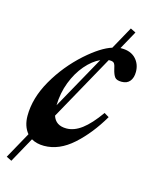

<svg xmlns="http://www.w3.org/2000/svg" viewBox="-129 -606 614 773"><g transform="rotate(15 178.0 -219.5)"><path d="M385 -375Q385 -351 373.5 -336.5Q362 -322 339 -322Q318 -322 310.5 -332Q303 -342 298 -363Q295 -379 290.5 -386Q286 -393 272 -393H267L116 -121Q128 -83 173 -83Q205 -83 237 -107Q269 -131 306 -183L326 -171Q281 -94 224 -43Q167 8 104 8Q73 8 51 -5L-7 100L-29 89L32 -21Q9 -49 9 -92Q9 -166 52.5 -242Q96 -318 163 -378Q223 -431 268 -445L320 -539L342 -528L300 -452H305Q343 -452 364 -430Q385 -408 385 -375ZM234 -384Q203 -370 175 -337.5Q147 -305 129.5 -259.5Q112 -214 111 -163Z"/></g></svg>

Font: Ibarra Real Nova
Style: Bold Italic
Weight: 700
Italic angle: -22°
Designer: Jose Maria Ribagorda & Octavio Pardo
Foundry: Octavio Pardo
Version: Version 1.014